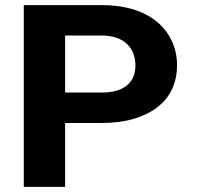

<svg xmlns="http://www.w3.org/2000/svg" viewBox="-20 -731 770 751"><path d="M234.7 -250H378.8C425 -250 466.2 -255.3 502.5 -266C600.7 -294.8 672.5 -360.3 672.5 -476C672.5 -509.3 665.9 -540.5 652.7 -569.5C612.4 -658 516.6 -711 378.8 -711H73V0H234.7ZM509.7 -475C509.7 -403.4 458.9 -369 378.8 -369H234.7V-592H378.8C460.4 -592 509.7 -547.7 509.7 -475Z"/></svg>

Font: Asimov
Style: Wid
Weight: 500
Designer: Google
Version: Version 2.000980; 2014